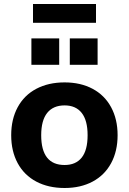

<svg xmlns="http://www.w3.org/2000/svg" viewBox="-20 -932 644 960"><path d="M36 -256Q36 -336 68.5 -396Q101 -456 161.5 -488Q222 -520 303 -520Q383 -520 443 -488Q503 -456 535.5 -396Q568 -336 568 -256Q568 -176 535.5 -116Q503 -56 443 -24Q383 8 303 8Q222 8 161.5 -24Q101 -56 68.5 -116Q36 -176 36 -256ZM418 -256Q418 -330 388.5 -367.5Q359 -405 303 -405Q246 -405 216 -367.5Q186 -330 186 -256Q186 -107 303 -107Q359 -107 388.5 -144Q418 -181 418 -256ZM137 -740H276V-608H137ZM329 -740H468V-608H329ZM145 -818V-912H460V-818Z"/></svg>

Font: Muli ExtraBold
Style: Regular
Weight: 800
Designer: Vernon Adams
Foundry: Vernon Adams
Version: Version 2.000